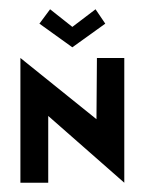

<svg xmlns="http://www.w3.org/2000/svg" viewBox="-20 -394 312 414"><path d="M88 -374 65 -343 136 -292 207 -343 186 -374 136 -336ZM24 0H84V-144L248 0V-269H189L188 -137L24 -269Z"/></svg>

Font: Hussar Tani
Style: Dwa
Weight: 700
Foundry: Cannot Into Space Fonts
Version: Version 0.92